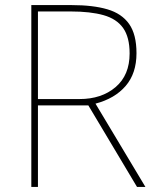

<svg xmlns="http://www.w3.org/2000/svg" viewBox="-20 -734 617 754"><path d="M262 -714Q345 -714 401.5 -697.5Q458 -681 487 -640Q516 -599 516 -525Q516 -446 473.5 -396.5Q431 -347 355 -327L551 0H518L327 -320H129V0H103V-714ZM257 -689H129V-345H292Q379 -345 434 -392Q489 -439 489 -524Q489 -588 463.5 -624Q438 -660 386.5 -674.5Q335 -689 257 -689Z"/></svg>

Font: Noto Sans Lao Looped Thin
Style: Regular
Weight: 100
Designer: Mark Frömberg, Ben Mitchell
Foundry: The Fontpad Ltd
Version: Version 1.002; ttfautohint (v1.8.4.7-5d5b)